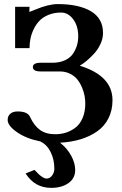

<svg xmlns="http://www.w3.org/2000/svg" viewBox="-20 -679 592 930"><path d="M104 161.1 147 144 169.9 167Q177.7 173.8 187.5 179.9Q197.3 186 205.1 186Q221.7 186 232.4 171.1Q243.2 156.2 243.2 138.2Q243.2 92.8 224.9 56.6Q206.5 20.5 174.8 5.9Q106.4 -7.8 61.8 -39.1Q17.1 -70.3 17.1 -98.1Q17.1 -116.7 29.8 -127.9Q42.5 -139.2 65.9 -139.2Q114.3 -139.2 126 -111.8Q145.5 -69.8 174.1 -49.3Q202.6 -28.8 248 -28.8Q273.9 -28.8 297.9 -36.1Q321.8 -43.5 344 -59.6Q366.2 -75.7 379.6 -106.2Q393.1 -136.7 393.1 -178.2Q393.1 -194.8 389.9 -213.4Q386.7 -231.9 377.9 -253.7Q369.1 -275.4 355.7 -292.7Q342.3 -310.1 319.8 -321.5Q297.4 -333 269 -333H176.8Q139.2 -333 139.2 -354Q139.2 -375 176.8 -375H232.9Q269 -375 294.9 -387.2Q320.8 -399.4 334 -419.4Q347.2 -439.5 353 -460.2Q358.9 -481 358.9 -502.9Q358.9 -553.2 334.5 -585.7Q310.1 -618.2 275.9 -618.2Q242.2 -618.2 215.3 -607.2Q188.5 -596.2 171.6 -578.9Q154.8 -561.5 143.6 -538.3Q132.3 -515.1 127.7 -492.2Q123 -469.2 123 -445.8H53.2V-646H123L122.1 -621.1Q134.3 -625.5 151.9 -632.8Q214.8 -659.2 259.8 -659.2Q361.8 -659.2 420.4 -624.5Q479 -589.8 479 -519Q479 -492.2 466.3 -465.1Q453.6 -438 434.3 -417.5Q415 -397 397.7 -382.8Q380.4 -368.7 366.2 -360.8Q524.9 -312 524.9 -193.8Q524.9 -145 505.6 -106.4Q486.3 -67.9 451.4 -43.2Q416.5 -18.6 371.1 -4.6Q325.7 9.3 271 12.2Q305.2 39.1 324.7 75Q344.2 110.8 344.2 144Q344.2 185.1 311.5 208Q278.8 231 228 231Q148.4 231 104 161.1Z"/></svg>

Font: Linux Libertine G
Style: Semibold
Weight: 600
Designer: Philipp H. Poll
Foundry: Philipp H. Poll
Version: Version 5.1.1